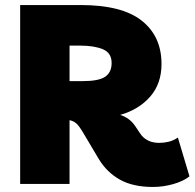

<svg xmlns="http://www.w3.org/2000/svg" viewBox="-20 -730 772 762"><path d="M686 -184 732 -30Q708 -11 668 0.5Q628 12 587 12Q508 12 456 -17Q404 -46 372 -99L306 -210Q294 -230 283 -240Q272 -250 256 -253V0H60V-710H300Q464 -710 542.5 -648Q621 -586 621 -476Q621 -398 576 -346.5Q531 -295 457 -274Q495 -262 517 -229L535 -202Q560 -163 612 -163Q631 -163 649.5 -167.5Q668 -172 686 -184ZM298 -549H256V-408H307Q372 -408 397.5 -425.5Q423 -443 423 -480Q423 -520 388.5 -534.5Q354 -549 298 -549Z"/></svg>

Font: Livvic Black
Style: Regular
Weight: 900
Designer: Jacques Le Bailly, Baron von Fonthausen
Version: Version 1.001; ttfautohint (v1.8.2)